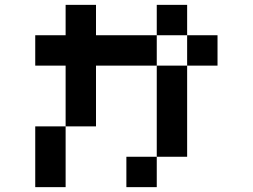

<svg xmlns="http://www.w3.org/2000/svg" viewBox="-20 -770 1040 790"><path d="M250 -250V0H125V-250ZM250 -625V-750H375V-625H625V-500H375V-250H250V-500H125V-625ZM500 0V-125H625V0ZM750 -125H625V-500H750ZM750 -625H625V-750H750ZM750 -500V-625H875V-500Z"/></svg>

Font: Galmuri7 Regular
Style: Regular
Weight: 400
Designer: Lee Minseo (quiple)
Version: Version 2.399;hotconv 1.1.1;makeotfexe 2.6.0 DEVELOPMENT